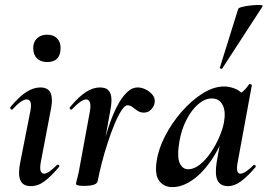

<svg xmlns="http://www.w3.org/2000/svg" viewBox="-20 -753 1096 786"><path d="M106 9Q73 9 63 -16Q53 -41 63 -89L104 -297Q114 -346 89 -346Q79 -346 64.5 -336Q50 -326 32 -306Q28 -302 24 -306.5Q20 -311 23 -315Q59 -358 88 -376.5Q117 -395 145 -395Q177 -395 187 -372.5Q197 -350 189 -309L147 -89Q142 -61 147 -51.5Q152 -42 160 -42Q171 -42 184 -52Q197 -62 213 -77Q217 -81 221 -77Q225 -73 221 -69Q190 -32 163 -11.5Q136 9 106 9ZM173 -499Q147 -499 131.5 -514Q116 -529 116 -557Q116 -581 131.5 -596Q147 -611 173 -611Q199 -611 213.5 -596Q228 -581 228 -557Q228 -499 173 -499Z M380 -12 370 -13Q380 -66 393 -120.5Q406 -175 421.5 -224Q437 -273 456 -311.5Q475 -350 497 -372.5Q519 -395 544 -395Q560 -395 577 -386.5Q594 -378 605 -364Q616 -350 613 -333Q612 -320 600 -306Q588 -292 569 -292Q554 -292 543 -299.5Q532 -307 522.5 -314.5Q513 -322 502 -322Q491 -322 477 -300.5Q463 -279 448.5 -244Q434 -209 420.5 -167.5Q407 -126 396.5 -85Q386 -44 380 -12ZM324 8Q305 8 298 5.5Q291 3 291 0Q291 -4 297 -26Q303 -48 307 -74L348 -297Q351 -314 350 -324.5Q349 -335 344.5 -340.5Q340 -346 332 -346Q323 -346 308.5 -336Q294 -326 275 -306Q271 -302 267 -306.5Q263 -311 267 -315Q303 -358 332 -376.5Q361 -395 389 -395Q411 -395 422 -385Q433 -375 435.5 -356Q438 -337 433 -309L380 -12Q377 8 324 8Z M686 13Q652 13 632.5 -11.5Q613 -36 621 -91Q628 -142 655.5 -195.5Q683 -249 723.5 -295.5Q764 -342 809.5 -370.5Q855 -399 897 -399Q917 -399 938 -391.5Q959 -384 974.5 -367.5Q990 -351 992 -324L932 -357Q949 -359 967.5 -373Q986 -387 999 -407Q1001 -410 1006.5 -408Q1012 -406 1011 -404L953 -89Q944 -42 964 -42Q974 -42 988 -51.5Q1002 -61 1018 -77Q1021 -80 1025 -76Q1029 -72 1026 -69Q995 -32 967.5 -11.5Q940 9 914 9Q882 9 870.5 -14.5Q859 -38 867 -89L892 -229L913 -246Q889 -164 851 -106Q813 -48 770 -17.5Q727 13 686 13ZM750 -60Q774 -60 798 -79Q822 -98 842.5 -128Q863 -158 877.5 -191.5Q892 -225 897 -253Q905 -298 891 -324Q877 -350 847 -350Q819 -350 792 -327Q765 -304 744 -264Q723 -224 714 -172Q704 -109 716 -84.5Q728 -60 750 -60ZM890 -473Q889 -470 883.5 -472Q878 -474 880 -476L955 -716Q956 -721 972.5 -725Q989 -729 1009 -731Q1029 -733 1043.5 -732.5Q1058 -732 1055 -727Z"/></svg>

Font: Cormorant Infant Light
Style: Italic
Weight: 300
Italic angle: -10°
Designer: Christian Thalmann (Catharsis Fonts)
Foundry: Catharsis Fonts
Version: Version 4.001